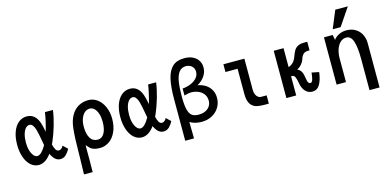

<svg xmlns="http://www.w3.org/2000/svg" viewBox="-90 -1367 4379 2157"><g transform="rotate(-15 2100.0 -288.5)"><path d="M28.5 -275Q28.5 -359.5 51.8 -423.2Q75 -487 117 -521.8Q159 -556.5 214 -556.5Q311.5 -556.5 350.5 -443.5Q363.5 -407 377 -334.5Q393 -389 406.8 -450Q420.5 -511 425.5 -550H518.5Q507 -465.5 480 -374Q453 -282.5 422.5 -212.5L407 -178Q417.5 -135.5 431 -114.5Q444.5 -93.5 466.5 -93.5Q497 -93.5 518.5 -134.5L571 -85Q551.5 -48 524.5 -21.2Q497.5 5.5 457 5.5Q424.5 5.5 398.2 -17.8Q372 -41 352.5 -85Q285.5 6.5 207.5 6.5Q155.5 6.5 114.8 -29.5Q74 -65.5 51.2 -129.8Q28.5 -194 28.5 -275ZM217 -95Q241.5 -95 268 -121.8Q294.5 -148.5 320.5 -195L319 -202.5Q294.5 -343 282.5 -382Q271 -419.5 255.5 -438Q240 -456.5 218.5 -456.5Q194.5 -456.5 174.2 -434.5Q154 -412.5 142 -370.8Q130 -329 130 -272.5Q130 -222 142 -181.5Q154 -141 174 -118Q194 -95 217 -95Z M668 240 673 44 674 -14.5Q674 -175.5 686 -290Q695.5 -378.5 729.5 -437.8Q763.5 -497 814.8 -525.5Q866 -554 929 -554Q989.5 -554 1036.8 -517Q1084 -480 1110 -418.2Q1136 -356.5 1136 -284Q1136 -196 1106.5 -131.8Q1077 -67.5 1027.8 -33.8Q978.5 0 920 0Q876 0 848.8 -10Q821.5 -20 807.8 -32.8Q794 -45.5 771 -73Q770 -65 770 -35.5L770.5 89.5Q770.5 181.5 769 240ZM1024 -279Q1024 -328.5 1011.2 -369.5Q998.5 -410.5 974.8 -434.2Q951 -458 920 -458Q886 -458 859.5 -434.2Q833 -410.5 818.5 -369.5Q804 -328.5 804 -279Q804 -193 833.5 -145Q863 -97 920 -97Q969 -97 996.5 -145.5Q1024 -194 1024 -279Z M1228.5 -275Q1228.5 -359.5 1251.8 -423.2Q1275 -487 1317 -521.8Q1359 -556.5 1414 -556.5Q1511.5 -556.5 1550.5 -443.5Q1563.5 -407 1577 -334.5Q1593 -389 1606.8 -450Q1620.5 -511 1625.5 -550H1718.5Q1707 -465.5 1680 -374Q1653 -282.5 1622.5 -212.5L1607 -178Q1617.5 -135.5 1631 -114.5Q1644.5 -93.5 1666.5 -93.5Q1697 -93.5 1718.5 -134.5L1771 -85Q1751.5 -48 1724.5 -21.2Q1697.5 5.5 1657 5.5Q1624.5 5.5 1598.2 -17.8Q1572 -41 1552.5 -85Q1485.5 6.5 1407.5 6.5Q1355.5 6.5 1314.8 -29.5Q1274 -65.5 1251.2 -129.8Q1228.5 -194 1228.5 -275ZM1417 -95Q1441.5 -95 1468 -121.8Q1494.5 -148.5 1520.5 -195L1519 -202.5Q1494.5 -343 1482.5 -382Q1471 -419.5 1455.5 -438Q1440 -456.5 1418.5 -456.5Q1394.5 -456.5 1374.2 -434.5Q1354 -412.5 1342 -370.8Q1330 -329 1330 -272.5Q1330 -222 1342 -181.5Q1354 -141 1374 -118Q1394 -95 1417 -95Z M2091.5 -730Q2151.5 -730 2193.2 -708.8Q2235 -687.5 2255.8 -652.2Q2276.5 -617 2276.5 -576Q2276.5 -519.5 2244.8 -473.5Q2213 -427.5 2160 -398Q2211 -388.5 2250.5 -363.2Q2290 -338 2312.2 -297.5Q2334.5 -257 2334.5 -204.5Q2334.5 -146.5 2305.5 -97Q2276.5 -47.5 2223 -17.8Q2169.5 12 2099.5 12Q2022 12 1963.5 -22.5Q1967 88 1967 169H1864.5V-314Q1864.5 -460.5 1886 -551Q1907.5 -641.5 1957 -685.8Q2006.5 -730 2091.5 -730ZM2236.5 -198Q2236.5 -244.5 2211.8 -276.5Q2187 -308.5 2147.8 -323.8Q2108.5 -339 2066 -339Q2038 -339 1988 -324V-405Q2042 -409.5 2086.5 -428.5Q2131 -447.5 2157 -478.8Q2183 -510 2183 -549Q2183 -577.5 2169.5 -598Q2156 -618.5 2134.5 -628.8Q2113 -639 2089 -639Q2036.5 -639 2007.2 -600.5Q1978 -562 1966.8 -492.8Q1955.5 -423.5 1955.5 -319.5Q1955.5 -219.5 1969.5 -166.8Q1983.5 -114 2011.8 -94.5Q2040 -75 2088.5 -75Q2134.5 -75 2168 -91.5Q2201.5 -108 2219 -136Q2236.5 -164 2236.5 -198Z M2642 -163V-460H2501V-550H2745V-187Q2745 -156.5 2754.5 -134.2Q2764 -112 2779.2 -100Q2794.5 -88 2811 -87H2880V9L2835.5 9.5Q2781 9.5 2746 2Q2696 -8 2669 -48.5Q2642 -89 2642 -163Z M3266 -124Q3260 -164.5 3248.5 -193.8Q3237 -223 3212 -223H3200.5V0H3086.5V-550H3200.5V-329.5Q3264.5 -350 3291.5 -424Q3308 -469.5 3322.5 -494.2Q3337 -519 3364.8 -534.8Q3392.5 -550.5 3440 -550.5H3476.5V-450.5H3460.5Q3422.5 -450.5 3402.2 -430.5Q3382 -410.5 3371 -372.5Q3364.5 -350 3342.8 -323Q3321 -296 3288 -277.5Q3310.5 -267.5 3323.5 -250.8Q3336.5 -234 3343.5 -210.5Q3346 -202 3348 -190Q3350 -178 3352 -167Q3356.5 -141 3360 -127Q3363.5 -113 3371 -103.2Q3378.5 -93.5 3391 -93.5Q3410 -93.5 3419.2 -122.2Q3428.5 -151 3433.5 -204L3517.5 -187Q3508 -102.5 3477.5 -48.5Q3447 5.5 3389.5 5.5Q3352.5 5.5 3326.2 -14Q3300 -33.5 3285.2 -63Q3270.5 -92.5 3266 -124Z M3911 -483Q3871 -483 3841.2 -455Q3811.5 -427 3795.5 -380Q3779.5 -333 3779.5 -277V0H3670.5V-151V-263V-550H3772.5L3783.5 -490Q3805.5 -522 3846 -541.5Q3886.5 -561 3932 -561Q3994 -561 4038.5 -533.5Q4083 -506 4105.8 -460Q4128.5 -414 4128.5 -360V155.5H4011.5V-206Q4011.5 -343.5 3988.2 -413.2Q3965 -483 3911 -483ZM3789 -612 3874 -817H4020L3881 -612Z"/></g></svg>

Font: JuliaMono
Style: Bold
Weight: 700
Monospace: yes
Designer: cormullion
Foundry: corm
Version: Version 0.055; ttfautohint (v1.8.4)